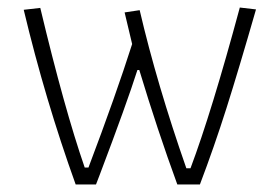

<svg xmlns="http://www.w3.org/2000/svg" viewBox="-20 -490 739 510"><path d="M43 -464 87 -469Q151 -201 205 -45H215Q288 -238 331 -373Q327 -389 311 -457L351 -463Q397 -266 475 -43H486Q542 -192 617 -470L660 -465Q614 -305 581.5 -202.5Q549 -100 511 0H451Q398 -145 350 -304H345Q317 -216 245 -26L235 0H181Q100 -225 43 -464Z"/></svg>

Font: Athiti Light
Style: Regular
Weight: 300
Designer: CadsonDemak Team
Foundry: CadsonDemak
Version: Version 1.033